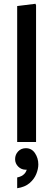

<svg xmlns="http://www.w3.org/2000/svg" viewBox="-20 -752 282 1017"><path d="M71 0V-720L168 -732L171 -724V0ZM71 245V188Q96 183 109.5 168.5Q123 154 123 134Q123 117 118 106L156 86Q159 97 159 108Q159 125 150.5 133Q142 141 132 144Q122 147 117 147Q93 147 76.5 130.5Q60 114 60 91Q60 67 76 50Q92 33 117 33Q148 33 165.5 59.5Q183 86 183 119Q183 143 172 170Q161 197 136.5 218Q112 239 71 245Z"/></svg>

Font: Fustat SemiBold
Style: Regular
Weight: 600
Designer: Mohamed Gaber, Khaled Hosny, Laura Garcia Mut
Foundry: Kief Type Foundry, Alif Type Foundry, Hard Type Foundry
Version: Version 1.007